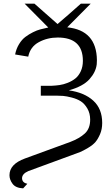

<svg xmlns="http://www.w3.org/2000/svg" viewBox="-20 -859 610 1054"><path d="M32 103Q32 42 117 11L366 -80Q416 -99 445.5 -126Q475 -153 475 -202Q475 -237 459.5 -263.5Q444 -290 423.5 -303Q403 -316 374 -323.5Q345 -331 326.5 -332.5Q308 -334 288 -334H204V-388H262Q285 -389 306.5 -392Q328 -395 352 -404.5Q376 -414 394 -428.5Q412 -443 423.5 -468Q435 -493 435 -525Q435 -653 297 -653Q240 -653 193 -627.5Q146 -602 135 -548L63 -560Q69 -591 84.5 -616.5Q100 -642 119.5 -656.5Q139 -671 161 -682Q183 -693 200.5 -697.5Q218 -702 232 -705L245 -708L115 -839H169L296 -727Q320 -747 363.5 -785.5Q407 -824 424 -839H478L349 -709Q510 -693 512 -529Q512 -515 511 -506Q506 -463 471 -424Q436 -385 358 -363Q443 -351 492 -306.5Q541 -262 541 -184Q541 -150 529.5 -123Q518 -96 504 -79.5Q490 -63 463 -47Q436 -31 420 -24.5Q404 -18 373 -7L136 80Q101 95 101 120Q102 144 130 150L107 175Q66 173 49 150Q32 127 32 103Z"/></svg>

Font: Coval
Style: ExtraLight
Weight: 250
Foundry: Context Ltd
Version: Version 001.000